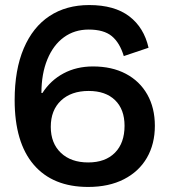

<svg xmlns="http://www.w3.org/2000/svg" viewBox="-20 -730 672 760"><path d="M38 -334Q38 -454 74 -538.5Q110 -623 176 -666.5Q242 -710 333 -710Q433 -710 491.5 -665.5Q550 -621 568 -541L470 -508Q454 -561 422.5 -587Q391 -613 331 -613Q275 -613 233 -582.5Q191 -552 167.5 -495Q144 -438 144 -362H148Q180 -412 231.5 -439.5Q283 -467 348 -467Q423 -467 478 -438Q533 -409 563 -356Q593 -303 593 -232Q593 -160 561.5 -105.5Q530 -51 470.5 -20.5Q411 10 329 10Q189 10 113.5 -78Q38 -166 38 -334ZM473 -232Q473 -297 435.5 -333.5Q398 -370 331 -370Q262 -370 221.5 -332Q181 -294 181 -228Q181 -163 221 -125Q261 -87 329 -87Q397 -87 435 -125.5Q473 -164 473 -232Z"/></svg>

Font: Niramit SemiBold
Style: Regular
Weight: 600
Designer: Katatrad Aksorn Co.,Ltd.
Foundry: Cadson Demak Co.,Ltd.
Version: Version 1.001; ttfautohint (v1.6)